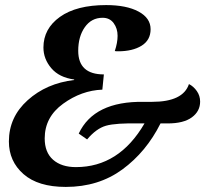

<svg xmlns="http://www.w3.org/2000/svg" viewBox="-20 -728 808 756"><path d="M15 -171Q15 -267 89 -333.5Q163 -400 272 -413V-415Q213 -423 182 -459.5Q151 -496 151 -541Q151 -615 216 -661.5Q281 -708 398 -708Q478 -708 525.5 -682.5Q573 -657 573 -613Q573 -570 537.5 -548Q502 -526 445 -526Q436 -526 432 -527Q443 -560 443 -587Q443 -616 427.5 -637Q412 -658 384 -658Q340 -658 314 -621Q288 -584 288 -528Q288 -435 389 -435L383 -375Q301 -372 228.5 -319.5Q156 -267 156 -183Q156 -128 189 -99Q222 -70 279 -70Q449 -70 549 -242H531Q436 -244 397.5 -233Q359 -222 323 -179L290 -202Q350 -330 546 -327H579Q701 -327 724 -397Q742 -388 755 -369.5Q768 -351 768 -328Q768 -290 735.5 -266Q703 -242 640 -242H612Q556 -130 462 -61Q368 8 239 8Q130 8 72.5 -42.5Q15 -93 15 -171Z"/></svg>

Font: Volkhov
Style: Bold Italic
Weight: 700
Designer: Cyreal (www.cyreal.org)
Foundry: Cyreal (www.cyreal.org)
Version: Version 1.001